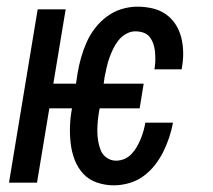

<svg xmlns="http://www.w3.org/2000/svg" viewBox="-20 -548 640 576"><path d="M321 8Q295 8 270.5 -0.5Q246 -9 229.5 -27Q213 -45 204 -68.5Q195 -92 192 -118Q189 -144 190 -170.5Q191 -197 196 -223H128L91 0H7L93 -520H177L140 -297H208L213 -330Q217 -353 223.5 -376Q230 -399 240 -421.5Q250 -444 265.5 -464Q281 -484 301.5 -499Q322 -514 345.5 -521Q369 -528 392 -528Q415 -528 437 -523Q459 -518 476.5 -506Q494 -494 506 -476Q518 -458 523.5 -436.5Q529 -415 529.5 -392.5Q530 -370 526 -347L525 -340H443L444 -344Q446 -357 446 -369Q446 -381 445 -393Q444 -405 440 -416.5Q436 -428 429 -437Q422 -446 410.5 -450Q399 -454 386 -454Q372 -454 358.5 -446.5Q345 -439 335.5 -427Q326 -415 319.5 -401.5Q313 -388 308 -374Q303 -360 300 -346Q297 -332 294 -318L291 -297H411L399 -223H279L278 -218Q275 -202 273.5 -186.5Q272 -171 272 -155.5Q272 -140 274.5 -125Q277 -110 282.5 -96.5Q288 -83 300.5 -74.5Q313 -66 328 -66Q341 -66 353 -71Q365 -76 374.5 -86Q384 -96 390.5 -107.5Q397 -119 402 -131Q407 -143 410.5 -155.5Q414 -168 416 -180H499Q495 -158 487.5 -135.5Q480 -113 469.5 -92Q459 -71 444 -52Q429 -33 409.5 -19Q390 -5 367 1.5Q344 8 321 8Z"/></svg>

Font: Iosevka Extended Oblique
Style: Regular
Weight: 400
Width: 7
Italic angle: -9°
Monospace: yes
Designer: Belleve Invis
Foundry: Belleve Invis
Version: Version 32.0.1; ttfautohint (v1.8.4)